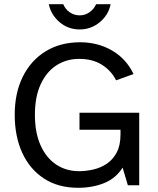

<svg xmlns="http://www.w3.org/2000/svg" viewBox="-20 -881 750 913"><path d="M352 12Q256 12 188.5 -32.5Q121 -77 85.5 -155Q50 -233 50 -335Q50 -439 88.5 -516.5Q127 -594 197 -637Q267 -680 361 -680Q445 -680 512.5 -641Q580 -602 615 -529L532 -499Q510 -544 465.5 -572.5Q421 -601 356 -601Q297 -601 249.5 -571Q202 -541 174 -481.5Q146 -422 146 -335Q146 -251 172.5 -191Q199 -131 246.5 -99Q294 -67 356 -67Q389 -67 424 -75Q459 -83 488 -102.5Q517 -122 535 -156Q553 -190 553 -242V-264H358V-345H642V0H588L563 -84Q531 -33 475.5 -10.5Q420 12 352 12ZM359 -741Q304 -741 263.5 -775.5Q223 -810 212 -861H281Q290 -838 311 -823Q332 -808 359 -808Q385 -808 406 -823Q427 -838 437 -861H506Q496 -810 454.5 -775.5Q413 -741 359 -741Z"/></svg>

Font: Atkinson Hyperlegible
Style: Regular
Weight: 400
Designer: Elliott Scott, Megan Eiswerth, Linus Boman, Theodore Petrosky
Foundry: Braille Institute
Version: Version 1.006; ttfautohint (v1.8.3)